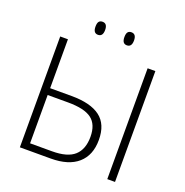

<svg xmlns="http://www.w3.org/2000/svg" viewBox="-152 -1023 1120 1162"><g transform="rotate(20 407.5 -442.5)"><path d="M713.9 0H664.1V-713.9H713.9ZM150.9 -398.9H289.1Q411.6 -398.9 473.4 -352.3Q535.2 -305.7 535.2 -205.1Q535.2 -106.4 474.6 -53.2Q414.1 0 299.8 0H101.1V-713.9H150.9ZM150.9 -43.9H292Q391.6 -43.9 436.3 -84.5Q481 -125 481 -205.1Q481 -284.7 434.6 -319.8Q388.2 -355 282.2 -355H150.9ZM281.2 -843.3Q281.2 -865.7 288.8 -875.5Q296.4 -885.3 312 -885.3Q343.3 -885.3 343.3 -843.3Q343.3 -801.3 312 -801.3Q281.2 -801.3 281.2 -843.3ZM467.3 -843.3Q467.3 -865.7 474.9 -875.5Q482.4 -885.3 498 -885.3Q529.3 -885.3 529.3 -843.3Q529.3 -801.3 498 -801.3Q467.3 -801.3 467.3 -843.3Z"/></g></svg>

Font: JBL Sans
Style: Light
Weight: 300
Version: Version 1.10